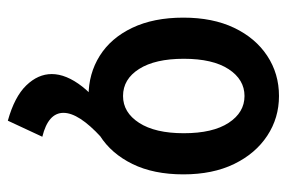

<svg xmlns="http://www.w3.org/2000/svg" viewBox="-141 -375 732 490"><g transform="rotate(90 225.0 -130.0)"><path d="M225 10Q168 10 122.5 -18.5Q77 -47 51 -101.5Q25 -156 25 -232Q25 -307 51 -361.5Q77 -416 122.5 -446Q168 -476 225 -476Q281 -476 326.5 -446Q372 -416 398.5 -361.5Q425 -307 425 -232Q425 -156 398.5 -102Q372 -48 326.5 -19Q281 10 225 10ZM225 -78Q267 -78 293.5 -119Q320 -160 320 -233Q320 -307 293.5 -347.5Q267 -388 225 -388Q183 -388 156.5 -347.5Q130 -307 130 -233Q130 -160 156 -119Q182 -78 225 -78ZM329 128 288 216Q227 199 198 169Q169 139 169 104Q169 67 201 26Q233 -15 293 -49L330 -22Q268 35 268 74Q268 113 329 128Z"/></g></svg>

Font: Inconsolata SemiCondensed Bold
Style: Regular
Weight: 700
Width: 4
Monospace: yes
Designer: Raph Levien, Cyreal, Brenton Simpson
Foundry: Raph Levien, Cyreal, Google
Version: Version 3.001; ttfautohint (v1.8.2.53-6de2)